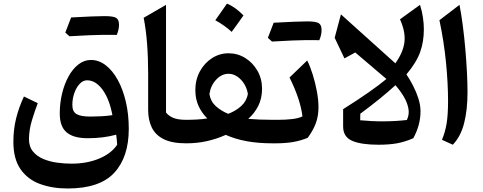

<svg xmlns="http://www.w3.org/2000/svg" viewBox="-20 -795 2681 1065"><path d="M694.3 -80.6Q694.3 76.2 613.8 163.3Q533.2 250.5 355 250.5Q269.5 250.5 201.4 225.3Q133.3 200.2 93.8 143.3Q54.2 86.4 54.2 -8.3Q54.2 -76.7 69.3 -137.9Q84.5 -199.2 112.8 -259.8L189.5 -222.7Q172.4 -178.2 157 -127.4Q141.6 -76.7 140.6 -24.4Q140.6 18.1 162.6 44.9Q184.6 71.8 220 86.7Q255.4 101.6 296.6 107.2Q337.9 112.8 376.5 112.8Q462.9 112.8 530.3 84.5Q597.7 56.2 629.9 7.8Q628.4 -20 624.5 -47.9Q553.2 -28.3 466.8 -28.3Q388.7 -28.3 350.1 -60.3Q311.5 -92.3 311.5 -165.5Q311.5 -222.2 324.2 -275.4Q336.9 -328.6 360.1 -370.8Q383.3 -413.1 415 -437.7Q446.8 -462.4 484.9 -462.4Q528.3 -462.4 566.4 -433.1Q604.5 -403.8 633.3 -351.6Q662.1 -299.3 678.2 -230Q694.3 -160.6 694.3 -80.6ZM603.5 -156.2Q586.9 -245.6 548.8 -297.6Q510.7 -349.6 462.9 -349.6Q440.4 -349.6 421.9 -329.8Q403.3 -310.1 392.3 -278.8Q381.3 -247.6 381.3 -212.9Q381.3 -175.8 404.8 -162.1Q428.2 -148.4 481 -148.4Q509.8 -148.4 542.2 -150.1Q574.7 -151.9 603.5 -156.2ZM608.9 -601.6H547.4Q497.1 -601.6 365.2 -593.8L342.3 -614.3Q358.9 -657.2 374.5 -698.2Q508.3 -705.6 559.3 -705.6Q610.4 -705.6 625.2 -695.3Q640.1 -685.1 640.1 -657.5Q640.1 -629.9 627.4 -601.1Q620.6 -601.6 608.9 -601.6Z M900.9 -768.1V-170.9Q915 -152.3 940.7 -141.4Q966.3 -130.4 1012.2 -130.4H1012.7V0H1012.2Q934.1 0 887.9 -23.2Q841.8 -46.4 821.8 -88.1Q801.8 -129.9 801.8 -185.1V-386.7Q801.8 -475.6 795.7 -554Q789.6 -632.3 776.9 -696.3Z M1247.6 -499.5Q1297.9 -499.5 1340.1 -473.4Q1382.3 -447.3 1408 -402.6Q1433.6 -357.9 1433.6 -302.2Q1433.6 -250.5 1413.1 -208.7Q1392.6 -167 1356.9 -135.7Q1418.5 -130.4 1492.7 -130.4H1493.2V0H1492.7Q1410.6 0 1346.9 -12Q1283.2 -23.9 1232.4 -46.9Q1182.1 -24.4 1127.9 -12.2Q1073.7 0 1012.7 0Q1003.4 0 999 -7.8Q994.6 -15.6 994.6 -34.7V-95.7Q994.6 -114.7 999 -122.6Q1003.4 -130.4 1012.7 -130.4Q1042 -130.4 1073.2 -132.1Q1104.5 -133.8 1129.9 -138.2Q1099.6 -167.5 1081.5 -206.8Q1063.5 -246.1 1063.5 -294.9Q1063.5 -353.5 1089.1 -399.9Q1114.7 -446.3 1156.7 -472.9Q1198.7 -499.5 1247.6 -499.5ZM1247.1 -385.7Q1210 -385.7 1179.4 -353.5Q1148.9 -321.3 1141.6 -273.4Q1147.9 -232.9 1176.8 -206.5Q1205.6 -180.2 1246.1 -163.6Q1288.6 -180.2 1317.9 -206.8Q1347.2 -233.4 1355 -273.4Q1347.2 -321.3 1315.9 -353.5Q1284.7 -385.7 1247.1 -385.7ZM1238.8 -774.9Q1262.2 -765.6 1285.2 -749Q1308.1 -732.4 1330.6 -709.5Q1314.9 -687 1298.6 -664.3Q1282.2 -641.6 1265.1 -618.2Q1224.1 -655.8 1174.3 -682.6Q1190.9 -706.1 1206.8 -728.8Q1222.7 -751.5 1238.8 -774.9Z M1732.4 -572.3H1670.9Q1620.6 -572.3 1488.8 -564.5L1465.8 -585Q1482.4 -627.9 1498 -668.9Q1631.8 -676.3 1682.9 -676.3Q1733.9 -676.3 1748.8 -666Q1763.7 -655.8 1763.7 -628.2Q1763.7 -600.6 1751 -571.8Q1744.1 -572.3 1732.4 -572.3ZM1493.2 0Q1483.9 0 1479.5 -7.8Q1475.1 -15.6 1475.1 -34.7V-95.7Q1475.1 -114.7 1479.5 -122.6Q1483.9 -130.4 1493.2 -130.4H1523.4Q1564 -130.4 1600.1 -134.5Q1636.2 -138.7 1657.7 -149.4Q1646.5 -243.2 1585.9 -365.2L1684.1 -459.5Q1700.7 -426.3 1714.8 -380.9Q1729 -335.4 1737.8 -287.8Q1746.6 -240.2 1746.6 -199.7Q1746.6 -152.3 1732.2 -112.5Q1717.8 -72.8 1687 -30.8Q1647 -14.2 1604.7 -7.1Q1562.5 0 1507.3 0Z M2123.5 -356.9 1950.7 -503.9 1890.6 -471.2 1836.4 -585.4 1871.1 -715.3 2172.9 -443.8Q2216.8 -505.4 2223.4 -561.8Q2230 -618.2 2198.7 -688L2309.6 -768.1Q2320.8 -734.4 2325.9 -698.7Q2331.1 -663.1 2331.1 -632.8Q2331.1 -563.5 2310.3 -505.6Q2289.6 -447.8 2234.4 -382.3Q2253.4 -354.5 2271.2 -319.8Q2289.1 -285.2 2300.8 -248.5Q2312.5 -211.9 2312.5 -177.7Q2312.5 -101.1 2272.5 -28.3Q2227.1 -8.3 2182.9 -0.2Q2138.7 7.8 2080.1 7.8Q1983.4 7.8 1933.3 -13.9Q1883.3 -35.6 1883.3 -93.3V-189.5Q1963.9 -240.2 2023.7 -282Q2083.5 -323.7 2123.5 -356.9ZM2173.3 -322.3Q2136.2 -288.1 2087.6 -248.5Q2039.1 -209 1978.5 -164.1L1978 -127.9Q2111.8 -115.2 2236.8 -129.4Q2252 -160.6 2245.1 -194.6Q2238.3 -228.5 2218.3 -261.5Q2198.2 -294.4 2173.3 -322.3Z M2528.8 -768.1Q2538.6 -717.8 2546.9 -654.5Q2555.2 -591.3 2561 -524.2Q2566.9 -457 2570.1 -394.5Q2573.2 -332 2573.2 -283.7Q2573.2 -183.6 2554 -110.1Q2534.7 -36.6 2491.7 7.8L2431.6 -19.5Q2449.2 -61.5 2457.3 -110.1Q2465.3 -158.7 2465.3 -233.4Q2465.3 -332 2454.1 -447Q2442.9 -562 2417.5 -683.1Z"/></svg>

Font: Pinar SemiBold
Style: Regular
Weight: 600
Designer: Amin Abedi
Version: Version 3.000